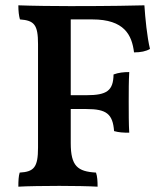

<svg xmlns="http://www.w3.org/2000/svg" viewBox="-20 -699 617 722"><path d="M327 -626C448 -626 476 -567 484 -502C509 -502 529 -506 544 -515C533 -560 526 -632 523 -679C484 -678 400 -676 244 -676C190 -676 98 -677 49 -679C49 -657 51 -640 55 -626C109 -622 123 -606 123 -533V-144C123 -70 108 -53 54 -50C50 -37 49 -20 49 3C80 1 149 0 203 0C255 0 314 1 347 3C347 -17 346 -36 341 -50C272 -54 246 -74 246 -161V-289H305C380 -289 404 -271 409 -206C427 -201 443 -200 466 -200C464 -232 464 -276 464 -317C464 -356 464 -394 466 -428C445 -428 426 -426 407 -419C406 -358 382 -341 305 -341H246V-626Z"/></svg>

Font: Vollkorn Semibold
Style: Regular
Weight: 600
Designer: Friedrich Althausen
Foundry: Friedrich Althausen
Version: Version 4.015;PS 004.015;hotconv 1.0.88;makeotf.lib2.5.64775